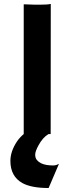

<svg xmlns="http://www.w3.org/2000/svg" viewBox="-20 -673 374 964"><path d="M273.9 149.9 274.9 152.3 224.1 271Q137.7 271 92.3 246.1Q32.2 212.4 32.2 134.8Q32.2 86.9 65.4 37.1Q78.6 17.6 99.1 0V-651.4Q147.9 -649.4 158.2 -649.4H178.2Q219.2 -649.4 234.9 -653.3L234.4 0H223.6Q194.3 17.6 173.3 56.6Q156.7 86.9 156.7 103.3Q156.7 119.6 164.8 129.9Q172.9 140.1 185.8 146.5Q198.7 152.8 214.4 155.3Q230 157.7 246.6 157.7Q263.2 157.7 273.9 149.9Z"/></svg>

Font: Hammersmith One
Style: Regular
Weight: 400
Designer: Nicole Fally
Foundry: Nicole Fally
Version: Version 1.003